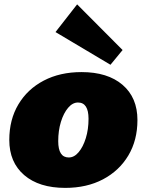

<svg xmlns="http://www.w3.org/2000/svg" viewBox="-20 -869 686 897"><path d="M284.7 8.8Q162.6 8.8 93 -51Q23.4 -110.8 23.4 -215.3Q23.4 -310.1 65.9 -381.3Q108.4 -452.6 184.3 -492.4Q260.3 -532.2 360.8 -532.2Q482.9 -532.2 552.5 -472.7Q622.1 -413.1 622.1 -308.1Q622.1 -213.9 579.6 -142.6Q537.1 -71.3 461.2 -31.2Q385.3 8.8 284.7 8.8ZM301.3 -133.3Q326.7 -133.3 347.4 -158Q368.2 -182.6 380.9 -223.6Q393.6 -264.6 393.6 -314Q393.6 -390.1 344.2 -390.1Q319.3 -390.1 298.3 -365.5Q277.3 -340.8 264.6 -299.8Q252 -258.8 252 -209.5Q252 -133.3 301.3 -133.3ZM496.1 -566.4 239.3 -719.2 340.3 -848.6 552.7 -635.3Z"/></svg>

Font: Bevan
Style: Italic
Weight: 400
Italic angle: -10°
Designer: Vernon Adams
Foundry: Vernon Adams
Version: Version 2.100; ttfautohint (v1.8.3)